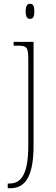

<svg xmlns="http://www.w3.org/2000/svg" viewBox="-20 -758 297 1018"><path d="M139 -658C154 -658 162 -666 162 -698C162 -729 154 -738 139 -738C126 -738 116 -729 116 -698C116 -666 126 -658 139 -658ZM21 240H34C106 240 158 192 158 12V-536H52V-516H67C124 -516 130 -510 130 -439V12C130 167 92 215 30 215H21Z"/></svg>

Font: Noto Serif Thai SemiCondensed Thin
Style: Regular
Weight: 100
Width: 4
Designer: Monotype Design Team
Foundry: Monotype Imaging Inc.
Version: Version 2.002